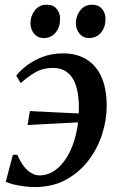

<svg xmlns="http://www.w3.org/2000/svg" viewBox="-20 -766 495 797"><path d="M242.5 -544.5Q326.5 -544.5 374.5 -489.2Q422.5 -434 423 -327.5Q423 -269 404 -209.2Q385 -149.5 347.2 -100Q309.5 -50.5 253.8 -20Q198 10.5 125 10.5Q105 10.5 82.5 7.8Q60 5 39.5 0.2Q19 -4.5 4 -11.5L33.5 -123.5H52Q63.5 -96.5 78 -77.2Q92.5 -58 109.2 -48Q126 -38 143 -38Q179 -38 209 -59.5Q239 -81 261.2 -119.5Q283.5 -158 295.5 -209.2Q307.5 -260.5 307.5 -319Q307 -403 279.8 -443.5Q252.5 -484 200.5 -484Q158.5 -484 127.2 -466Q96 -448 66 -421L47.5 -452Q62 -471 89.2 -492.5Q116.5 -514 155.2 -529.2Q194 -544.5 242.5 -544.5ZM94.5 -247 104 -305Q161.5 -302 213.8 -299.5Q266 -297 328.5 -294L323 -259Q261 -256 205.8 -252.8Q150.5 -249.5 94.5 -247ZM160 -608Q136.5 -608 121.5 -626.2Q106.5 -644.5 106.5 -670.5Q107 -701.5 125.5 -724Q144 -746.5 174 -746.5Q201.5 -746.5 215.8 -728.5Q230 -710.5 229.5 -687.5Q229.5 -653.5 211 -630.8Q192.5 -608 160 -608ZM348 -608Q325 -608 310 -626.2Q295 -644.5 295 -670.5Q295.5 -701.5 313.8 -724Q332 -746.5 362 -746.5Q389.5 -746.5 404 -728.5Q418.5 -710.5 418 -687.5Q418 -653.5 399.5 -630.8Q381 -608 348 -608Z"/></svg>

Font: Merriweather 72pt Medium
Style: Italic
Weight: 500
Italic angle: -7.8°
Version: Version 2.101